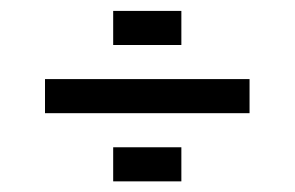

<svg xmlns="http://www.w3.org/2000/svg" viewBox="-20 -395 540 352"><path d="M187.5 -375H312.5V-312.5H187.5ZM62.5 -250H437.5V-187.5H62.5ZM187.5 -125H312.5V-62.5H187.5Z"/></svg>

Font: Half Eighties
Style: Regular
Weight: 400
Monospace: yes
Designer: Jayvee Enaguas (HarvettFox96)
Version: 20191127.01dev02